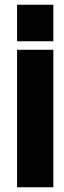

<svg xmlns="http://www.w3.org/2000/svg" viewBox="-20 -790 269 810"><path d="M52 0V-580H205V0ZM52 -770H205V-616H52Z"/></svg>

Font: Orbitron
Style: Black
Weight: 900
Designer: Matt McInerney
Foundry: Matt McInerney
Version: 1.000